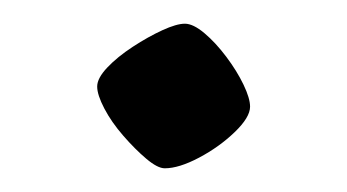

<svg xmlns="http://www.w3.org/2000/svg" viewBox="-20 -350 293 162"><path d="M119 -208Q113 -208 103.5 -216Q94 -224 84 -235.5Q74 -247 68 -258.5Q62 -270 62 -277Q62 -284 70.5 -293Q79 -302 92 -310.5Q105 -319 117 -324.5Q129 -330 136 -330Q143 -330 152.5 -322Q162 -314 171 -302Q180 -290 185.5 -278.5Q191 -267 191 -260Q191 -251 178 -238.5Q165 -226 148 -217Q131 -208 119 -208Z"/></svg>

Font: Texturina 12pt ExtraLight
Style: Regular
Weight: 250
Designer: Guillermo Torres Carreño
Foundry: Omnibus-Type
Version: Version 1.002